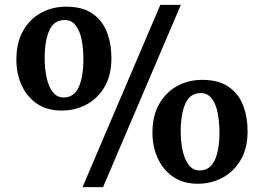

<svg xmlns="http://www.w3.org/2000/svg" viewBox="-20 -771 1088 791"><path d="M320 0 640.5 -751H725L404.5 0ZM234 -315.5Q173.5 -315.5 132 -344Q90.5 -372.5 69 -420.2Q47.5 -468 47.5 -525Q47.5 -595 75 -643.8Q102.5 -692.5 149 -718Q195.5 -743.5 252 -743.5Q320 -743.5 361 -715Q402 -686.5 420.5 -638.5Q439 -590.5 439 -531Q439 -461.5 410.8 -413.2Q382.5 -365 336 -340.2Q289.5 -315.5 234 -315.5ZM242 -369.5Q285.5 -369.5 304.5 -412.2Q323.5 -455 323.5 -527Q323.5 -572 316 -608.8Q308.5 -645.5 291.5 -667Q274.5 -688.5 246 -688.5Q202.5 -688.5 183.2 -645.8Q164 -603 164 -530.5Q164 -489.5 171.8 -452.5Q179.5 -415.5 196.8 -392.5Q214 -369.5 242 -369.5ZM795 -14Q734.5 -14 693 -42.8Q651.5 -71.5 629.8 -119.5Q608 -167.5 608 -224Q608 -294 635.8 -342.5Q663.5 -391 709.8 -416.5Q756 -442 813 -442Q880.5 -442 921.8 -413.5Q963 -385 981.5 -337Q1000 -289 1000 -230Q1000 -160.5 971.8 -112.2Q943.5 -64 896.8 -39Q850 -14 795 -14ZM802.5 -69Q845.5 -69 865 -111.8Q884.5 -154.5 884 -226Q884 -270.5 876.5 -307.2Q869 -344 852 -365.8Q835 -387.5 807 -387.5Q763.5 -387.5 744 -344.8Q724.5 -302 724.5 -230Q724.5 -188.5 732.2 -151.8Q740 -115 757.2 -92Q774.5 -69 802.5 -69Z"/></svg>

Font: Merriweather Text Regular
Style: Bold
Weight: 700
Designer: Eben Sorkin
Foundry: Eben Sorkin
Version: Version 2.100; ttfautohint (v1.7.19-72a1) -l 8 -r 50 -G 200 